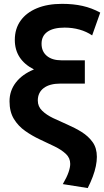

<svg xmlns="http://www.w3.org/2000/svg" viewBox="-20 -755 541 998"><path d="M436 222.5 306.5 202Q327.5 166 336.2 140.5Q345 115 345 97Q345 66 322.2 44.8Q299.5 23.5 263.5 6Q227.5 -11.5 187.2 -30.2Q147 -49 111 -74.2Q75 -99.5 52.2 -136.8Q29.5 -174 29.5 -228.5Q29.5 -283.5 62.5 -326.2Q95.5 -369 156.5 -394Q57 -445 57 -547.5Q57 -605.5 87 -647.5Q117 -689.5 172 -712.2Q227 -735 302.5 -735Q361.5 -735 409.2 -724.2Q457 -713.5 501 -689.5L459 -571Q429.5 -591 393.2 -601.2Q357 -611.5 315.5 -611.5Q257.5 -611.5 226.8 -590Q196 -568.5 196 -527.5Q196 -487.5 223.5 -464.5Q251 -441.5 299 -441.5H421V-320.5H294Q238 -320.5 207.2 -297.2Q176.5 -274 176.5 -232.5Q176.5 -201.5 198.8 -179.8Q221 -158 256 -141.2Q291 -124.5 330.2 -107.5Q369.5 -90.5 404.5 -68.8Q439.5 -47 461.5 -16.2Q483.5 14.5 483.5 60.5Q483.5 82.5 478.2 108.5Q473 134.5 462.2 163.2Q451.5 192 436 222.5Z"/></svg>

Font: Geologica Roman SemiBold
Style: Regular
Weight: 600
Designer: Sindre Bremnes, Frode Helland
Foundry: Monokrom Skriftforlag AS
Version: Version 1.010;gftools[0.9.28]